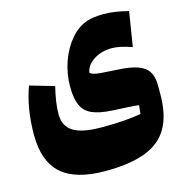

<svg xmlns="http://www.w3.org/2000/svg" viewBox="-122 -694 1032 1080"><g transform="rotate(-15 394.0 -154.0)"><path d="M688.5 -359.9Q617.2 -384.8 573.2 -384.8Q511.7 -384.8 466.8 -356Q421.9 -327.1 415 -283.7Q421.4 -276.9 434.8 -272.5Q448.2 -268.1 479.5 -265.4Q510.7 -262.7 569.3 -259.8Q644.5 -256.3 688.2 -241Q731.9 -225.6 750.7 -195.3Q769.5 -165 769.5 -115.7V-64.9Q769.5 55.7 727.1 130.4Q684.6 205.1 594.2 239.5Q503.9 273.9 360.8 273.9Q187.5 273.9 105.5 201.2Q23.4 128.4 23.4 -25.9Q23.4 -179.7 68.4 -302.2L210 -261.2Q187 -169.4 187 -102.5Q187 -33.2 238.5 -1.2Q290 30.8 402.8 30.8Q477.1 30.8 529.1 27.1Q581.1 23.4 632.8 14.6L637.7 -35.2Q631.3 -36.6 618.9 -37.6Q606.4 -38.6 575.7 -40.5Q544.9 -42.5 483.4 -45.4Q410.6 -49.3 368.2 -68.1Q325.7 -86.9 307.9 -127.2Q290 -167.5 290 -234.9Q290 -312.5 315.2 -382.3Q340.3 -452.1 383.5 -502.2Q426.8 -552.2 480.5 -569.3Q520 -582 576.2 -582Q642.1 -582 720.7 -561Z"/></g></svg>

Font: Pinar DS1 Black
Style: Regular
Weight: 900
Designer: Amin Abedi
Version: Version 3.000